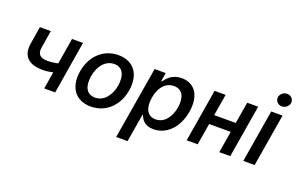

<svg xmlns="http://www.w3.org/2000/svg" viewBox="-110 -1212 2887 1870"><g transform="rotate(20 1333.0 -277.5)"><path d="M560 -545.5H446.4L402 -276.3C366.8 -267.8 332.4 -262.8 294.7 -262.8C220.5 -262.8 184.7 -292.6 196.7 -366.1L226.2 -546.5H112.9L83.5 -366.1C60.7 -228.3 138.5 -164.1 278.8 -164.1C315.3 -164.1 351.9 -169 385.7 -176.8L356.5 0H470.2Z M841.6 11C996.1 11 1113.6 -99.8 1141.3 -266.3C1169 -437.9 1085.6 -552.6 927.2 -552.6C772.4 -552.6 654.5 -441.8 627.5 -274.1C599.4 -103.7 682.5 11 841.6 11ZM744.3 -266.7C761 -371.1 823.2 -457.4 919 -457.4C1010.7 -457.4 1040.5 -375 1024.5 -274.9C1007.5 -170.1 945.3 -85.2 849.8 -85.2C757.5 -85.2 728 -166.5 744.3 -266.7Z M1176.8 204.5H1295.1L1343.4 -85.6H1349.8C1363.3 -47.9 1393.8 9.9 1490.8 9.9C1620.7 9.9 1734.4 -93.8 1763.8 -271.7C1793.3 -451.3 1712.4 -552.6 1583.8 -552.6C1484.7 -552.6 1435.7 -492.9 1411.2 -456.3H1403.1L1417.6 -545.5H1302.6ZM1372.5 -272.7C1389.9 -382.5 1449.9 -454.5 1538 -454.5C1628.6 -454.5 1661.2 -377.5 1644.9 -272.7C1626.1 -166.9 1567.1 -87.7 1477.6 -87.7C1390.3 -87.7 1354.4 -162.3 1372.5 -272.7Z M2038.4 -545.5H1924L1833.1 0H1947.4L1984.7 -223.7H2208.5L2171.2 0H2284.8L2375.7 -545.5H2262.1L2224.8 -322.1H2001.1Z M2420.1 0H2537.6L2628.6 -545.5H2511ZM2523.8 -693.9C2521.3 -657.3 2551.5 -627.1 2590.6 -627.1C2629.3 -627.1 2663 -657.3 2665.5 -693.9C2667.6 -730.5 2638.1 -760.3 2599.1 -760.3C2560.4 -760.3 2526.6 -730.5 2523.8 -693.9Z"/></g></svg>

Font: Magic Ui Pro Semi Bold
Style: Italic
Weight: 600
Italic angle: -9.39999°
Designer: Stefan Endress, Andreas Faust
Version: Version 1.000;FEAKit 1.0